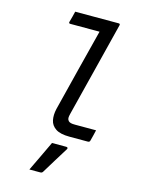

<svg xmlns="http://www.w3.org/2000/svg" viewBox="-145 -835 889 1178"><g transform="rotate(15 300.0 -246.0)"><path d="M182 -750H458Q469 -750 466 -739Q429 -588 391 -440Q353 -292 315 -138Q310 -119 310.5 -109Q311 -99 318 -91Q324 -85 333.5 -82.5Q343 -80 361 -80H494Q490 -63 486 -46Q482 -29 477 -11Q475 0 463 0H346Q288 0 258.5 -19.5Q229 -39 222.5 -71.5Q216 -104 225 -143Q259 -280 291.5 -408.5Q324 -537 358 -670H172Q161 -670 164 -681Q169 -698 173.5 -715.5Q178 -733 182 -750ZM253 65H344Q350 65 352.5 69Q355 73 351 79Q324 122 299.5 162Q275 202 247 248Q245 252 241 255Q237 258 230 258H161Q185 208 208.5 159Q232 110 253 65Z"/></g></svg>

Font: Recursive Mn Lnr St
Style: Italic
Weight: 400
Italic angle: -15°
Monospace: yes
Version: Version 1.079;hotconv 1.0.112;makeotfexe 2.5.65598; ttfautoh